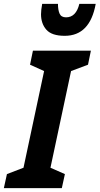

<svg xmlns="http://www.w3.org/2000/svg" viewBox="-61 -977 517 997"><path d="M436 -957H351Q334 -887 282 -887Q257 -887 248.5 -906Q240 -925 240 -957H158Q152 -924 152 -903Q152 -854 180 -822.5Q208 -791 275 -791Q406 -791 436 -957ZM260 0 276 -73 201 -106 308 -608 396 -641 411 -714H110L95 -641L168 -608L61 -106L-25 -73L-41 0Z"/></svg>

Font: Noto Sans UI Condensed ExtraBold
Style: Italic
Weight: 800
Width: 3
Designer: Monotype Design Team
Foundry: Monotype Imaging Inc.
Version: 1.001